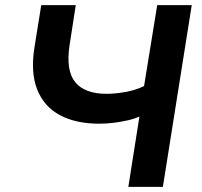

<svg xmlns="http://www.w3.org/2000/svg" viewBox="-20 -725 785 745"><path d="M478 0 521 -273Q502 -264 475.5 -258Q449 -252 420.5 -248.5Q392 -245 366 -245Q274 -245 212 -278.5Q150 -312 124 -378.5Q98 -445 114 -543L140 -705H274L250 -550Q235 -451 272 -406Q309 -361 393 -361Q427 -361 466.5 -368Q506 -375 539 -391L590 -705H724L612 0Z"/></svg>

Font: Nunito Sans 8pt
Style: Bold Italic
Weight: 700
Italic angle: -9°
Version: Version 3.101;gftools[0.9.27]